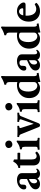

<svg xmlns="http://www.w3.org/2000/svg" viewBox="1405 -2171 783 3633"><g transform="rotate(-90 1796.5 -354.5)"><path d="M133 11Q87 11 59 -12Q31 -35 31 -73Q31 -144 134 -192L226 -235V-332Q226 -378 175 -378Q139 -378 123 -351Q119 -344 119 -301Q119 -248 73 -248Q29 -248 29 -293Q29 -329 53.5 -359Q78 -389 119 -407Q160 -425 209 -425Q265 -425 302 -399Q320 -386 328.5 -371Q337 -356 337 -326V-97Q337 -42 373 -42Q389 -42 405 -59Q410 -63 418 -55.5Q426 -48 423 -43Q389 11 325 11Q299 11 274.5 0.5Q250 -10 237 -38Q195 11 133 11ZM183 -43Q200 -43 213 -60Q226 -77 226 -97V-192L219 -197Q176 -175 160 -154.5Q144 -134 144 -99Q144 -75 155.5 -59Q167 -43 183 -43Z M615 11Q551 11 517 -21Q483 -53 483 -114V-364H441Q436 -364 434.5 -373Q433 -382 434.5 -391Q436 -400 441 -400Q461 -400 483.5 -413.5Q506 -427 524 -447.5Q542 -468 550 -489Q552 -494 559 -493.5Q566 -493 574 -490Q582 -488 589 -484.5Q596 -481 596 -476V-415H716Q721 -415 722.5 -402.5Q724 -390 722.5 -377Q721 -364 716 -364H596V-146Q596 -53 659 -53Q674 -53 687 -58.5Q700 -64 716 -76Q721 -80 728.5 -73Q736 -66 741 -57Q746 -48 742 -44Q713 -15 683 -2Q653 11 615 11Z M882 -512Q849 -512 830.5 -533Q812 -554 812 -579Q812 -611 834.5 -628.5Q857 -646 882 -646Q916 -646 934.5 -625.5Q953 -605 953 -579Q953 -547 930.5 -529.5Q908 -512 882 -512ZM785 4Q781 4 779.5 -5Q778 -14 779.5 -23.5Q781 -33 785 -33Q814 -33 825 -40Q836 -47 836 -66V-272Q836 -303 828.5 -318Q821 -333 792 -333Q788 -333 786.5 -342Q785 -351 786.5 -360Q788 -369 792 -369Q820 -369 854.5 -383.5Q889 -398 920 -422Q932 -431 940 -431Q953 -431 953 -418Q950 -397 949.5 -375.5Q949 -354 949 -333V-66Q949 -47 960 -40Q971 -33 999 -33Q1004 -33 1005.5 -23.5Q1007 -14 1005.5 -5Q1004 4 999 4Q972 2 945.5 1Q919 0 892 0Q865 0 838.5 1Q812 2 785 4Z M1243 11Q1218 11 1208 -14L1074 -348Q1061 -383 1025 -383Q1021 -383 1019.5 -392Q1018 -401 1019.5 -409.5Q1021 -418 1025 -418Q1076 -415 1125 -415Q1175 -415 1226 -418Q1231 -418 1232.5 -409.5Q1234 -401 1232.5 -392Q1231 -383 1226 -383Q1204 -383 1195 -374Q1186 -365 1193 -348L1268 -114H1273L1353 -345Q1367 -383 1311 -383Q1307 -383 1305.5 -392Q1304 -401 1305.5 -409.5Q1307 -418 1311 -418Q1352 -415 1393 -415Q1435 -415 1475 -418Q1480 -418 1481.5 -409.5Q1483 -401 1481.5 -392Q1480 -383 1475 -383Q1428 -383 1414 -348L1282 -19Q1270 11 1243 11Z M1594 -512Q1561 -512 1542.5 -533Q1524 -554 1524 -579Q1524 -611 1546.5 -628.5Q1569 -646 1594 -646Q1628 -646 1646.5 -625.5Q1665 -605 1665 -579Q1665 -547 1642.5 -529.5Q1620 -512 1594 -512ZM1497 4Q1493 4 1491.5 -5Q1490 -14 1491.5 -23.5Q1493 -33 1497 -33Q1526 -33 1537 -40Q1548 -47 1548 -66V-272Q1548 -303 1540.5 -318Q1533 -333 1504 -333Q1500 -333 1498.5 -342Q1497 -351 1498.5 -360Q1500 -369 1504 -369Q1532 -369 1566.5 -383.5Q1601 -398 1632 -422Q1644 -431 1652 -431Q1665 -431 1665 -418Q1662 -397 1661.5 -375.5Q1661 -354 1661 -333V-66Q1661 -47 1672 -40Q1683 -33 1711 -33Q1716 -33 1717.5 -23.5Q1719 -14 1717.5 -5Q1716 4 1711 4Q1684 2 1657.5 1Q1631 0 1604 0Q1577 0 1550.5 1Q1524 2 1497 4Z M2071 17Q2064 17 2062 12.5Q2060 8 2060 -5V-19Q2060 -30 2055 -30Q2050 -30 2041 -23Q2018 -6 1997 2.5Q1976 11 1949 11Q1892 11 1848.5 -14.5Q1805 -40 1781 -86.5Q1757 -133 1757 -195Q1757 -264 1788.5 -315.5Q1820 -367 1876.5 -396Q1933 -425 2008 -425Q2027 -425 2038 -423.5Q2049 -422 2060 -418V-567Q2060 -628 2015 -628Q2011 -628 2009.5 -637Q2008 -646 2009.5 -655Q2011 -664 2015 -664Q2026 -664 2045.5 -671Q2065 -678 2086 -687.5Q2107 -697 2124 -706.5Q2141 -716 2147 -721Q2152 -726 2160 -726Q2175 -726 2175 -710Q2172 -676 2172 -628V-113Q2172 -48 2200 -48Q2209 -48 2219 -51Q2225 -53 2229 -44.5Q2233 -36 2234 -26Q2235 -16 2230 -15Q2205 -11 2174.5 -5.5Q2144 0 2116.5 5.5Q2089 11 2071 17ZM1993 -40Q2020 -40 2041 -58Q2060 -74 2060 -97V-339Q2060 -355 2058 -362Q2056 -369 2052 -372Q2042 -380 2028 -383.5Q2014 -387 1998 -387Q1944 -387 1912.5 -339.5Q1881 -292 1881 -209Q1881 -133 1912 -86.5Q1943 -40 1993 -40Z M2381 11Q2335 11 2307 -12Q2279 -35 2279 -73Q2279 -144 2382 -192L2474 -235V-332Q2474 -378 2423 -378Q2387 -378 2371 -351Q2367 -344 2367 -301Q2367 -248 2321 -248Q2277 -248 2277 -293Q2277 -329 2301.5 -359Q2326 -389 2367 -407Q2408 -425 2457 -425Q2513 -425 2550 -399Q2568 -386 2576.5 -371Q2585 -356 2585 -326V-97Q2585 -42 2621 -42Q2637 -42 2653 -59Q2658 -63 2666 -55.5Q2674 -48 2671 -43Q2637 11 2573 11Q2547 11 2522.5 0.5Q2498 -10 2485 -38Q2443 11 2381 11ZM2431 -43Q2448 -43 2461 -60Q2474 -77 2474 -97V-192L2467 -197Q2424 -175 2408 -154.5Q2392 -134 2392 -99Q2392 -75 2403.5 -59Q2415 -43 2431 -43Z M3007 17Q3000 17 2998 12.5Q2996 8 2996 -5V-19Q2996 -30 2991 -30Q2986 -30 2977 -23Q2954 -6 2933 2.5Q2912 11 2885 11Q2828 11 2784.5 -14.5Q2741 -40 2717 -86.5Q2693 -133 2693 -195Q2693 -264 2724.5 -315.5Q2756 -367 2812.5 -396Q2869 -425 2944 -425Q2963 -425 2974 -423.5Q2985 -422 2996 -418V-567Q2996 -628 2951 -628Q2947 -628 2945.5 -637Q2944 -646 2945.5 -655Q2947 -664 2951 -664Q2962 -664 2981.5 -671Q3001 -678 3022 -687.5Q3043 -697 3060 -706.5Q3077 -716 3083 -721Q3088 -726 3096 -726Q3111 -726 3111 -710Q3108 -676 3108 -628V-113Q3108 -48 3136 -48Q3145 -48 3155 -51Q3161 -53 3165 -44.5Q3169 -36 3170 -26Q3171 -16 3166 -15Q3141 -11 3110.5 -5.5Q3080 0 3052.5 5.5Q3025 11 3007 17ZM2929 -40Q2956 -40 2977 -58Q2996 -74 2996 -97V-339Q2996 -355 2994 -362Q2992 -369 2988 -372Q2978 -380 2964 -383.5Q2950 -387 2934 -387Q2880 -387 2848.5 -339.5Q2817 -292 2817 -209Q2817 -133 2848 -86.5Q2879 -40 2929 -40Z M3402 11Q3343 11 3298 -16Q3253 -43 3228.5 -91Q3204 -139 3204 -203Q3204 -268 3229.5 -318Q3255 -368 3300.5 -396.5Q3346 -425 3404 -425Q3484 -425 3534 -367Q3566 -330 3566 -299Q3566 -262 3522 -262H3316Q3316 -254 3316 -244Q3316 -156 3349.5 -108Q3383 -60 3444 -60Q3484 -60 3526 -87Q3532 -91 3540.5 -83.5Q3549 -76 3555 -66Q3561 -56 3557 -52Q3497 11 3402 11ZM3395 -386Q3367 -386 3348.5 -365Q3330 -344 3322 -306H3439Q3457 -306 3457 -318Q3457 -348 3439.5 -367Q3422 -386 3395 -386Z"/></g></svg>

Font: Junicode
Style: Bold
Weight: 700
Designer: Peter S. Baker
Version: Version 2.100; ttfautohint (v1.8.4)